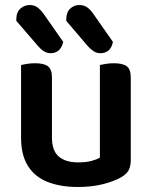

<svg xmlns="http://www.w3.org/2000/svg" viewBox="-20 -731 605 765"><path d="M64 -181V-472Q72 -474 87 -476.5Q102 -479 120 -479Q155 -479 171 -467Q187 -455 187 -422V-183Q187 -130 214.5 -107Q242 -84 291 -84Q323 -84 345 -90Q367 -96 378 -103V-472Q386 -474 401.5 -476.5Q417 -479 434 -479Q469 -479 485 -467Q501 -455 501 -422V-93Q501 -70 493.5 -54.5Q486 -39 465 -26Q436 -9 391.5 2.5Q347 14 290 14Q221 14 170 -6Q119 -26 91.5 -69.5Q64 -113 64 -181ZM132 -547 45 -648V-654Q45 -682 61 -696.5Q77 -711 99 -711Q116 -711 128.5 -702Q141 -693 153 -677L232 -564Q226 -540 213 -529.5Q200 -519 182 -519Q167 -519 154.5 -527Q142 -535 132 -547ZM330 -547 244 -648V-653Q244 -682 259.5 -696.5Q275 -711 296 -711Q314 -711 327 -702Q340 -693 351 -677L430 -564Q425 -540 412 -529.5Q399 -519 380 -519Q365 -519 353 -527Q341 -535 330 -547Z"/></svg>

Font: Baloo Bhaijaan 2 SemiBold
Style: Regular
Weight: 600
Designer: Sanskriti Dholi, Noopur Datye and Ek Type
Foundry: Ek Type
Version: Version 1.700